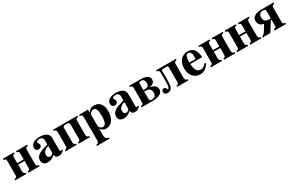

<svg xmlns="http://www.w3.org/2000/svg" viewBox="194 -1913 5446 3559"><g transform="rotate(-30 2917.0 -134.0)"><path d="M351 -84C351 -47 340 -29 303 -24V0H543V-24C498 -33 490 -45 490 -87V-376C490 -419 499 -430 543 -437V-461H303V-437C347 -430 351 -419 351 -376V-257H213V-376C213 -419 217 -430 261 -437V-461H21V-437C65 -430 74 -419 74 -376V-87C74 -45 66 -33 21 -24V0H261V-24C224 -29 213 -47 213 -84V-225H351Z M870 -97C848 -66 824 -57 800 -57C770 -57 748 -80 748 -124C748 -182 790 -223 870 -245ZM1050 -64 1040 -54C1037 -51 1034 -50 1029 -50C1015 -50 1008 -61 1008 -78V-339C1008 -425 934 -473 812 -473C699 -473 621 -427 621 -347C621 -305 645 -279 686 -279C726 -279 754 -305 754 -339C754 -353 748 -365 735 -381C726 -391 724 -398 724 -404C724 -428 753 -441 789 -441C848 -441 870 -412 870 -348V-280C754 -247 707 -229 669 -204C624 -174 602 -136 602 -92C602 -18 648 14 712 14C770 14 816 -5 871 -55C882 -4 904 14 953 14C996 14 1027 -2 1065 -43Z M1428 -84C1428 -47 1417 -29 1380 -24V0H1620V-24C1575 -33 1567 -45 1567 -87V-376C1567 -419 1576 -430 1620 -437V-461H1098V-437C1142 -430 1151 -419 1151 -376V-87C1151 -45 1143 -33 1098 -24V0H1338V-24C1301 -29 1290 -47 1290 -84V-380C1290 -413 1298 -429 1332 -429H1385C1416 -429 1428 -412 1428 -380Z M1847 -346C1847 -352 1854 -366 1865 -379C1885 -403 1910 -416 1933 -416C1984 -416 2009 -357 2009 -234C2009 -96 1979 -42 1924 -42C1891 -42 1862 -69 1847 -107ZM1845 -461H1653V-437C1697 -430 1708 -416 1708 -372V118C1708 160 1700 173 1652 181V205H1924V181C1863 178 1847 146 1847 79V-47C1895 0 1920 13 1965 13C2085 13 2157 -94 2157 -249C2157 -396 2087 -473 1976 -473C1917 -473 1879 -452 1845 -392Z M2499 -97C2477 -66 2453 -57 2429 -57C2399 -57 2377 -80 2377 -124C2377 -182 2419 -223 2499 -245ZM2679 -64 2669 -54C2666 -51 2663 -50 2658 -50C2644 -50 2637 -61 2637 -78V-339C2637 -425 2563 -473 2441 -473C2328 -473 2250 -427 2250 -347C2250 -305 2274 -279 2315 -279C2355 -279 2383 -305 2383 -339C2383 -353 2377 -365 2364 -381C2355 -391 2353 -398 2353 -404C2353 -428 2382 -441 2418 -441C2477 -441 2499 -412 2499 -348V-280C2383 -247 2336 -229 2298 -204C2253 -174 2231 -136 2231 -92C2231 -18 2277 14 2341 14C2399 14 2445 -5 2500 -55C2511 -4 2533 14 2582 14C2625 14 2656 -2 2694 -43Z M2915 -395C2915 -421 2928 -432 2959 -432C3010 -432 3036 -405 3036 -345C3036 -278 3010 -260 2915 -260ZM2915 -231H2935C3015 -231 3058 -198 3058 -128C3058 -60 3022 -30 2963 -30C2929 -30 2915 -42 2915 -75ZM2727 -461V-437C2771 -430 2780 -419 2780 -376V-87C2780 -45 2772 -33 2727 -24V0H2976C3111 0 3181 -55 3181 -128C3181 -191 3125 -238 3041 -247V-249C3124 -260 3155 -300 3155 -352C3155 -422 3089 -461 2967 -461Z M3302 -461V-437C3346 -430 3355 -416 3355 -372V-204C3355 -141 3353 -45 3318 -45C3303 -45 3304 -102 3263 -102C3233 -102 3209 -83 3209 -44C3209 -30 3216 -15 3229 -4C3242 7 3261 11 3285 11C3393 11 3395 -114 3395 -184V-387C3395 -416 3401 -421 3424 -421H3503C3531 -421 3535 -416 3535 -387V-84C3535 -47 3524 -29 3487 -24V0H3727V-24C3686 -33 3674 -45 3674 -87V-372C3674 -415 3684 -430 3727 -437V-461Z M3908 -277C3908 -397 3932 -442 3978 -442C4007 -442 4019 -425 4033 -395C4042 -376 4042 -355 4042 -303V-277ZM4147 -126C4106 -77 4075 -58 4032 -58C3934 -58 3916 -150 3910 -245H4165C4161 -319 4143 -382 4106 -423C4077 -455 4036 -473 3978 -473C3853 -473 3769 -373 3769 -224C3769 -87 3852 14 3973 14C4058 14 4111 -17 4171 -112Z M4539 -84C4539 -47 4528 -29 4491 -24V0H4731V-24C4686 -33 4678 -45 4678 -87V-376C4678 -419 4687 -430 4731 -437V-461H4491V-437C4535 -430 4539 -419 4539 -376V-257H4401V-376C4401 -419 4405 -430 4449 -437V-461H4209V-437C4253 -430 4262 -419 4262 -376V-87C4262 -45 4254 -33 4209 -24V0H4449V-24C4412 -29 4401 -47 4401 -84V-225H4539Z M5099 -84C5099 -47 5088 -29 5051 -24V0H5291V-24C5246 -33 5238 -45 5238 -87V-376C5238 -419 5247 -430 5291 -437V-461H5051V-437C5095 -430 5099 -419 5099 -376V-257H4961V-376C4961 -419 4965 -430 5009 -437V-461H4769V-437C4813 -430 4822 -419 4822 -376V-87C4822 -45 4814 -33 4769 -24V0H5009V-24C4972 -29 4961 -47 4961 -84V-225H5099Z M5625 -230H5595C5515 -230 5478 -263 5478 -333C5478 -401 5513 -431 5572 -431C5606 -431 5625 -419 5625 -386ZM5625 -85C5625 -42 5612 -31 5572 -24V0H5817V-24C5773 -31 5764 -42 5764 -85V-374C5764 -416 5772 -428 5817 -437V-461H5554C5419 -461 5355 -406 5355 -333C5355 -281 5372 -224 5466 -206V-204L5392 -85C5372 -53 5350 -24 5319 -24V0H5482L5608 -200H5625Z"/></g></svg>

Font: XITS
Style: Bold
Weight: 700
Designer: MicroPress Inc., with final additions and corrections provided by Coen Hoffman, Elsevier (retired)
Version: Version 1.302